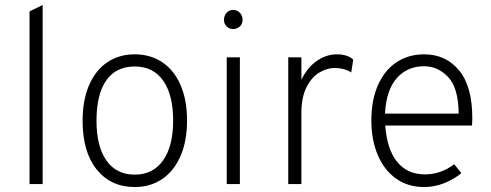

<svg xmlns="http://www.w3.org/2000/svg" viewBox="-20 -742 1980 774"><path d="M99 -696 152 -722V0H99Z M313 -255Q313 -338 339 -398.5Q365 -459 412.5 -491Q460 -523 523 -523Q586 -523 633.5 -491.5Q681 -460 707.5 -400Q734 -340 734 -256Q734 -173 707.5 -112.5Q681 -52 633.5 -20Q586 12 523 12Q427 12 370 -58.5Q313 -129 313 -255ZM678 -256Q678 -359 638 -416.5Q598 -474 523 -474Q448 -474 408.5 -418Q369 -362 369 -255Q369 -152 409 -95Q449 -38 523 -38Q597 -38 637.5 -95.5Q678 -153 678 -256Z M883 -662Q883 -679 893.5 -690.5Q904 -702 920 -702Q936 -702 947 -690.5Q958 -679 958 -662Q958 -646 947 -635.5Q936 -625 920 -625Q904 -625 893.5 -635.5Q883 -646 883 -662ZM894 -511H947V0H894Z M1142 -511H1195V-421Q1220 -471 1258 -497Q1296 -523 1338 -523Q1380 -523 1404 -502L1396 -450Q1367 -468 1329 -468Q1299 -468 1268 -450Q1237 -432 1216 -391Q1195 -350 1195 -286V0H1142Z M1477 -256Q1477 -339 1504 -399.5Q1531 -460 1579 -491.5Q1627 -523 1690 -523Q1777 -523 1830.5 -458.5Q1884 -394 1884 -266Q1884 -249 1883 -236H1533Q1540 -140 1581 -89.5Q1622 -39 1693 -39Q1757 -39 1811 -80L1840 -44Q1810 -19 1770.5 -3.5Q1731 12 1690 12Q1624 12 1576 -22.5Q1528 -57 1502.5 -118Q1477 -179 1477 -256ZM1829 -284Q1828 -388 1786.5 -431.5Q1745 -475 1690 -475Q1622 -475 1579.5 -427Q1537 -379 1532 -284Z"/></svg>

Font: Overpass ExtraLight
Style: Regular
Weight: 200
Designer: Delve Withrington, Thomas Jockin
Foundry: Delve Fonts
Version: Version 3.000;DELV;Overpass